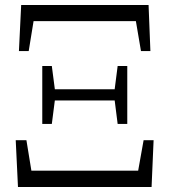

<svg xmlns="http://www.w3.org/2000/svg" viewBox="-20 -748 678 768"><path d="M51.9 0 42.9 -187.1H85.7L116.2 0L80.4 -65.3H557.6L521 0L554.4 -187.1H594.4L586.3 0ZM149.1 -252.3V-483.9H187.3L200.9 -379.5V-358.3L187.3 -252.3ZM177.3 -346.2V-391H460.1V-346.2ZM450.6 -252.3 437.2 -358.3V-379.5L450.6 -483.9H489.1V-252.3ZM55.7 -543.7 64.7 -728H574.3L581.6 -543.7H543.9L512.6 -728L545 -663.5H93.4L124.8 -728L94.8 -543.7Z"/></svg>

Font: Source Han Serif JP VF
Style: Regular
Weight: 250
Designer: Ryoko NISHIZUKA 西塚涼子 (kana & ideographs); Frank Grießhammer (Latin, Greek & Cyrillic); Wenlong ZHANG 张文龙 (bopomofo); San
Foundry: Adobe
Version: Version 2.001;hotconv 1.1.0;makeotfexe 2.6.0